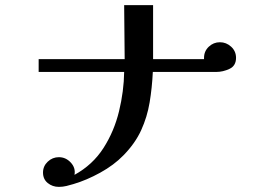

<svg xmlns="http://www.w3.org/2000/svg" viewBox="-20 -745 1040 750"><path d="M902 -519Q902 -488 876.5 -476Q851 -464 825 -464H577Q574 -402 564.5 -345Q555 -288 531.5 -236.5Q508 -185 462 -138Q425 -100 371.5 -70.5Q318 -41 267 -26Q254 -22 239.5 -18.5Q225 -15 210 -15Q185 -15 166.5 -30Q148 -45 148 -71Q148 -96 166.5 -113.5Q185 -131 210 -131Q237 -131 256.5 -110Q276 -89 271 -62Q342 -101 384 -166.5Q426 -232 445 -310.5Q464 -389 465 -464H131V-514H467Q467 -567 466 -619.5Q465 -672 465 -725H578V-514H777Q777 -516 777 -517Q777 -518 777 -519Q777 -545 795.5 -562.5Q814 -580 839 -580Q864 -580 883 -562.5Q902 -545 902 -519Z"/></svg>

Font: Kaisei Decol Medium
Style: Regular
Weight: 500
Designer: Font-Kai, 金井和夫
Foundry: KAZUO KANAI
Version: Version 5.003